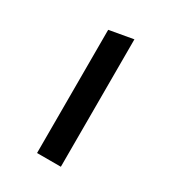

<svg xmlns="http://www.w3.org/2000/svg" viewBox="-115 -488 494 552"><g transform="rotate(30 131.5 -211.5)"><path d="M92 0V-409L171 -423V0Z"/></g></svg>

Font: EauTest Medium
Style: Regular
Weight: 500
Designer: Christian Thalmann (Catharsis Fonts)
Version: Version 0.001;PS 000.001;hotconv 1.0.88;makeotf.lib2.5.64775